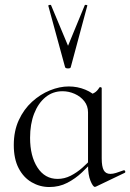

<svg xmlns="http://www.w3.org/2000/svg" viewBox="-20 -750 530 780"><path d="M180.4 9.8Q142 9.8 108.7 -9.5Q75.4 -28.8 55.7 -66.7Q36 -104.6 36 -160.8Q36 -217.6 56.3 -261.8Q76.6 -306 110.1 -336.5Q143.6 -367 182.9 -382.9Q222.2 -398.8 259.2 -398.8Q294.8 -398.8 326.6 -385.7Q358.4 -372.6 377.8 -349.6L337.6 -293.6Q337.6 -319.6 322.5 -338.8Q307.4 -358 283.5 -368.7Q259.6 -379.4 234 -379.4Q194.4 -379.4 164.8 -355.1Q135.2 -330.8 118.7 -288.4Q102.2 -246 102.2 -190Q102.2 -115.8 132.2 -69.5Q162.2 -23.2 213.8 -23.2Q241.8 -23.2 267.1 -36.1Q292.4 -49 314.2 -68.3Q336 -87.6 353.8 -107.2L361.8 -100.2Q340 -75.2 313.2 -49.8Q286.4 -24.4 253.4 -7.3Q220.4 9.8 180.4 9.8ZM365.4 9.2Q357.8 9.2 347.7 -15Q337.6 -39.2 337.6 -80.4V-360.6Q354.4 -367.6 364.6 -373.8Q374.8 -380 384 -394.8Q385.2 -396.8 389.2 -395.7Q393.2 -394.6 393.2 -392.4V-106.6Q393.2 -73.2 401.4 -58.4Q409.6 -43.6 428.4 -43.6Q438.6 -43.6 451.1 -47.4Q463.6 -51.2 481.4 -57.8Q486.2 -59.8 488.4 -54.7Q490.6 -49.6 486 -47.6L369.6 8.2Q367.6 9.2 365.4 9.2ZM176.4 -726Q175.4 -729 180.9 -730Q186.4 -731 187.4 -729L256.4 -564L324.4 -729Q325.6 -731 331 -730Q336.4 -729 334.4 -726L267.4 -477Q266.4 -472 256.4 -472Q246.4 -472 244.4 -477Z"/></svg>

Font: Cormorant Infant Light
Style: Regular
Weight: 300
Designer: Christian Thalmann (Catharsis Fonts)
Foundry: Catharsis Fonts
Version: Version 4.001